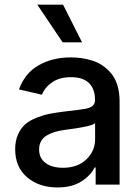

<svg xmlns="http://www.w3.org/2000/svg" viewBox="-20 -802 609 834"><path d="M252 -618.2 142.1 -781.7H253.9L336.4 -618.2ZM230 12.2Q149.4 12.2 97.7 -32Q45.9 -76.2 45.9 -154.3Q45.9 -189.9 58.1 -217.5Q70.3 -245.1 89.1 -261.7Q107.9 -278.3 137.2 -290Q166.5 -301.8 192.9 -307.1Q219.2 -312.5 254.9 -316.9Q340.8 -326.7 355 -330.1Q386.2 -337.4 391.1 -356Q392.6 -360.4 392.6 -366.7V-369.1Q392.6 -416 366.2 -441.4Q339.8 -466.8 289.1 -466.8Q239.3 -466.8 207.3 -445.1Q175.3 -423.3 162.1 -390.6L62.5 -413.6Q87.9 -484.4 148.2 -518.6Q208.5 -552.7 287.6 -552.7Q311 -552.7 333.5 -549.6Q356 -546.4 380.9 -538.8Q405.8 -531.2 426.3 -516.8Q446.8 -502.4 463.6 -482.4Q480.5 -462.4 490 -431.4Q499.5 -400.4 499.5 -362.3V0H395.5V-74.7H391.1Q373.5 -39.1 332.8 -13.4Q292 12.2 230 12.2ZM253.4 -73.2Q316.9 -73.2 355 -109.6Q393.1 -146 393.1 -196.8V-267.1Q378.4 -252.4 261.7 -237.8Q236.8 -234.4 218 -228.8Q199.2 -223.1 183.1 -213.6Q167 -204.1 158.4 -188.7Q149.9 -173.3 149.9 -152.8Q149.9 -114.3 178.2 -93.8Q206.5 -73.2 253.4 -73.2Z"/></svg>

Font: Interop Med
Style: Regular
Weight: 500
Designer: Rasmus Andersson, Google, Jang Haemin
Foundry: jhaemin
Version: Version 1.007